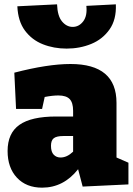

<svg xmlns="http://www.w3.org/2000/svg" viewBox="-20 -850 615 885"><path d="M361 10 340 -70Q273 15 174 15Q101 15 58 -31Q15 -77 15 -154Q15 -236 69.5 -274.5Q124 -313 239 -313H317V-339Q317 -377 301 -393.5Q285 -410 249 -410Q222 -410 186 -403L174 -348H54L46 -515Q200 -555 305 -555Q517 -555 517 -376V-124L572 -100V0ZM215 -178Q215 -150 227.5 -137Q240 -124 259 -124Q289 -124 317 -151V-223H272Q241 -223 228 -213Q215 -203 215 -178ZM287 -626Q228 -626 177.5 -646Q127 -666 95 -709Q63 -752 60 -821L243 -830Q245 -776 266 -751Q287 -726 315 -726Q344 -726 363.5 -751.5Q383 -777 378 -823L514 -830Q517 -760 485 -714.5Q453 -669 400.5 -647.5Q348 -626 287 -626Z"/></svg>

Font: Bitter Black
Style: Regular
Weight: 900
Designer: Sol Matas, and Bitter project Authors
Foundry: Sol Matas
Version: Version 2.001